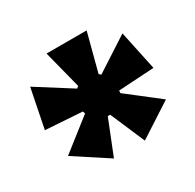

<svg xmlns="http://www.w3.org/2000/svg" viewBox="-99 -815 629 618"><g transform="rotate(-30 216.0 -506.5)"><path d="M160 -306 36 -387 152 -478 149 -487 13 -496 42 -641 170 -560 177 -566 141 -707H290L253 -566L260 -560L385 -641L416 -495L284 -487L283 -478L400 -387L275 -306L220 -434H211Z"/></g></svg>

Font: Bricolage Grotesque 24pt SemiCondensed ExtraBold
Style: Regular
Weight: 800
Width: 4
Designer: Mathieu Triay
Foundry: Atelier Triay
Version: Version 1.001;gftools[0.9.33.dev8+g029e19f]